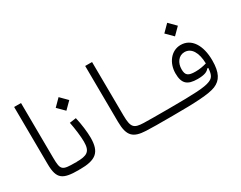

<svg xmlns="http://www.w3.org/2000/svg" viewBox="-83 -1113 1925 1536"><g transform="rotate(-30 879.0 -345.5)"><path d="M296.4 2C311 2 317.9 -9.8 317.9 -35.2C317.9 -53.2 312 -63 302.2 -63C179.7 -63 168 -69.3 167 -184.6L163.1 -693.4H99.6L103.5 -162.6C104.5 -23.9 149.4 2 296.4 2Z M304.2 2C453.1 2 507.3 -39.6 507.3 -175.3C507.3 -225.1 497.6 -306.2 482.4 -369.1L422.4 -360.8C434.6 -301.8 444.8 -220.7 444.8 -174.8C444.8 -83 411.6 -63 309.6 -63ZM446.8 -458.5 509.3 -521 446.8 -584 384.3 -521Z M1166 2C1183.6 2 1192.4 -9.3 1192.4 -33.7C1192.4 -53.7 1184.1 -63 1171.9 -63C1153.8 -63 1137.2 -63 1121.1 -63C1045.4 -63 987.8 -63 933.6 -64.5C845.2 -67.4 824.2 -85 823.2 -197.3L819.3 -693.4H755.9L759.8 -175.3C760.7 -41 804.2 -5.9 918 -0.5C977.5 2.4 1044.4 2 1116.2 2C1132.8 2 1149.4 2 1166 2Z M1164.1 2C1373.5 2 1499.5 -3.9 1562.5 -29.3C1627 -56.2 1659.2 -109.9 1659.2 -223.6C1659.2 -364.3 1599.6 -457.5 1500.5 -457.5C1411.1 -457.5 1351.6 -375 1351.6 -280.8C1351.6 -186.5 1389.2 -152.8 1483.9 -152.8C1549.8 -152.8 1576.7 -167.5 1591.3 -187.5L1601.1 -188C1597.2 -116.7 1578.1 -101.6 1546.9 -88.4C1496.1 -67.4 1398.9 -63.5 1171.9 -63ZM1602.1 -228.5C1571.3 -219.7 1538.6 -212.9 1500 -212.9C1430.7 -212.9 1410.2 -229 1410.2 -284.7C1410.2 -342.8 1443.8 -392.6 1498.5 -392.6C1561.5 -392.6 1600.1 -331.1 1602.1 -228.5ZM1496.6 -539.1 1559.1 -601.6 1496.6 -664.6 1434.1 -601.6Z"/></g></svg>

Font: Cascadia Code PL Light
Style: Regular
Weight: 300
Monospace: yes
Designer: Aaron Bell
Foundry: Saja Typeworks
Version: Version 2404.023